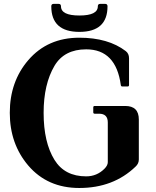

<svg xmlns="http://www.w3.org/2000/svg" viewBox="-20 -937 788 967"><path d="M250.5 -917.5H274.9Q287.1 -917.5 287.1 -905.3Q287.1 -858.9 379.9 -858.9Q472.7 -858.9 472.7 -905.3Q472.7 -917.5 484.9 -917.5H509.3Q521.5 -917.5 521.5 -905.3Q521.5 -776.4 379.9 -776.4Q238.3 -776.4 238.3 -905.3Q238.3 -917.5 250.5 -917.5ZM379.4 9.8Q219.2 9.8 122.6 -103Q29.3 -212.4 29.3 -368.7Q29.3 -525.9 122.6 -634.3Q219.7 -747.1 379.4 -747.1Q524.9 -747.1 613.3 -679.7Q629.9 -667 629.9 -643.6V-508.8Q629.9 -501.5 622.6 -501.5H595.7Q589.4 -501.5 588.4 -508.8Q564 -688.5 414.1 -688.5Q303.7 -688.5 254.4 -605.5Q199.7 -512.7 199.7 -368.7Q199.7 -220.2 254.4 -131.8Q305.7 -48.8 414.1 -48.8Q467.8 -48.8 505.9 -86.9Q522.9 -104 522.9 -120.1V-320.3Q522.9 -364.3 479 -364.3H457Q449.7 -364.3 449.7 -371.6V-396Q449.7 -403.3 457 -403.3H610.8Q679.2 -403.3 679.2 -335V-133.8Q679.2 -112.8 662.6 -97.7Q550.8 9.8 379.4 9.8Z"/></svg>

Font: Simply Serif
Style: Bold
Weight: 700
Designer: Wojciech Kalinowski "wmk69" (wmk69@o2.pl)
Foundry: Wojciech Kalinowski "wmk69" (wmk69@o2.pl)
Version: Version 1.0.0; 2022-02-18